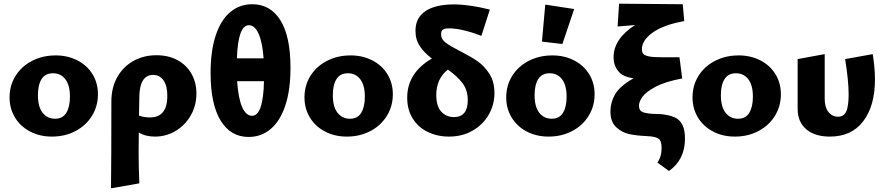

<svg xmlns="http://www.w3.org/2000/svg" viewBox="-20 -734 4818 1043"><path d="M32 -205Q32 -270 64.5 -322Q97 -374 154.5 -403.5Q212 -433 283 -433Q348 -433 400.5 -406Q453 -379 482.5 -331Q512 -283 512 -222Q512 -157 479.5 -104.5Q447 -52 390 -22Q333 8 262 8Q196 8 143.5 -19.5Q91 -47 61.5 -95.5Q32 -144 32 -205ZM360 -209Q360 -271 335 -303.5Q310 -336 268 -336Q226 -336 206 -304.5Q186 -273 186 -217Q186 -154 211.5 -121.5Q237 -89 279 -89Q321 -89 340.5 -121.5Q360 -154 360 -209Z M1047 -226Q1047 -161 1016.5 -107.5Q986 -54 934.5 -23Q883 8 822 8Q770 8 734 -14L733 91Q733 177 737 262L583 289Q585 123 585 -183Q585 -257 616.5 -314Q648 -371 704 -402.5Q760 -434 830 -434Q895 -434 944 -407.5Q993 -381 1020 -333.5Q1047 -286 1047 -226ZM889 -212Q889 -269 868 -298Q847 -327 812 -327Q775 -327 756.5 -297Q738 -267 737 -213L735 -106Q763 -96 795 -96Q842 -96 865.5 -125.5Q889 -155 889 -212Z M1558 -366Q1558 -244 1529.5 -159.5Q1501 -75 1449.5 -32.5Q1398 10 1331 10Q1233 10 1178.5 -79Q1124 -168 1124 -337Q1124 -458 1152 -542Q1180 -626 1231 -668.5Q1282 -711 1350 -711Q1449 -711 1503.5 -623.5Q1558 -536 1558 -366ZM1267 -417H1412Q1405 -508 1384 -552.5Q1363 -597 1332 -597Q1273 -597 1267 -417ZM1414 -293H1268Q1275 -197 1296 -151Q1317 -105 1349 -105Q1410 -105 1414 -293Z M1634 -205Q1634 -270 1666.5 -322Q1699 -374 1756.5 -403.5Q1814 -433 1885 -433Q1950 -433 2002.5 -406Q2055 -379 2084.5 -331Q2114 -283 2114 -222Q2114 -157 2081.5 -104.5Q2049 -52 1992 -22Q1935 8 1864 8Q1798 8 1745.5 -19.5Q1693 -47 1663.5 -95.5Q1634 -144 1634 -205ZM1962 -209Q1962 -271 1937 -303.5Q1912 -336 1870 -336Q1828 -336 1808 -304.5Q1788 -273 1788 -217Q1788 -154 1813.5 -121.5Q1839 -89 1881 -89Q1923 -89 1942.5 -121.5Q1962 -154 1962 -209Z M2478 -457Q2537 -427 2574 -401.5Q2611 -376 2638.5 -333Q2666 -290 2666 -229Q2666 -166 2635.5 -112Q2605 -58 2548.5 -25Q2492 8 2419 8Q2355 8 2303 -17.5Q2251 -43 2221.5 -91Q2192 -139 2192 -203Q2192 -338 2326 -416Q2284 -448 2260.5 -483.5Q2237 -519 2237 -567Q2237 -637 2291 -673.5Q2345 -710 2446 -710Q2529 -710 2641 -682L2595 -539Q2547 -558 2501 -569Q2455 -580 2419 -580Q2399 -580 2387.5 -574Q2376 -568 2376 -547Q2376 -521 2400.5 -502.5Q2425 -484 2478 -457ZM2521 -190Q2521 -244 2493 -281.5Q2465 -319 2413 -356Q2350 -306 2350 -218Q2350 -157 2377 -127.5Q2404 -98 2446 -98Q2521 -98 2521 -190Z M2730 -205Q2730 -270 2762.5 -322Q2795 -374 2852.5 -403.5Q2910 -433 2981 -433Q3046 -433 3098.5 -406Q3151 -379 3180.5 -331Q3210 -283 3210 -222Q3210 -157 3177.5 -104.5Q3145 -52 3088 -22Q3031 8 2960 8Q2894 8 2841.5 -19.5Q2789 -47 2759.5 -95.5Q2730 -144 2730 -205ZM3058 -209Q3058 -271 3033 -303.5Q3008 -336 2966 -336Q2924 -336 2904 -304.5Q2884 -273 2884 -217Q2884 -154 2909.5 -121.5Q2935 -89 2977 -89Q3019 -89 3038.5 -121.5Q3058 -154 3058 -209ZM2924 -508 2942 -709 3099 -685 3035 -495Z M3701 20Q3701 133 3614 195L3551 149Q3574 118 3574 70Q3574 33 3560 21.5Q3546 10 3515 7L3489 5Q3438 3 3398.5 -5.5Q3359 -14 3327.5 -43Q3296 -72 3296 -129Q3296 -178 3321.5 -222Q3347 -266 3422 -309Q3363 -316 3338 -348Q3313 -380 3313 -422Q3313 -474 3343.5 -518.5Q3374 -563 3430 -598L3335 -590L3343 -714L3689 -711L3697 -619H3695Q3584 -599 3525.5 -557Q3467 -515 3467 -467Q3467 -452 3473 -443Q3479 -434 3501.5 -428.5Q3524 -423 3570 -423H3671L3686 -308Q3592 -290 3540 -262Q3488 -234 3469.5 -207.5Q3451 -181 3451 -160Q3451 -132 3474.5 -124Q3498 -116 3540 -115Q3562 -115 3571 -114Q3616 -109 3644 -97Q3672 -85 3686.5 -57Q3701 -29 3701 20Z M3742 -205Q3742 -270 3774.5 -322Q3807 -374 3864.5 -403.5Q3922 -433 3993 -433Q4058 -433 4110.5 -406Q4163 -379 4192.5 -331Q4222 -283 4222 -222Q4222 -157 4189.5 -104.5Q4157 -52 4100 -22Q4043 8 3972 8Q3906 8 3853.5 -19.5Q3801 -47 3771.5 -95.5Q3742 -144 3742 -205ZM4070 -209Q4070 -271 4045 -303.5Q4020 -336 3978 -336Q3936 -336 3916 -304.5Q3896 -273 3896 -217Q3896 -154 3921.5 -121.5Q3947 -89 3989 -89Q4031 -89 4050.5 -121.5Q4070 -154 4070 -209Z M4313 -143V-413L4460 -440V-197Q4460 -152 4480 -126Q4500 -100 4533 -100Q4563 -100 4576.5 -127.5Q4590 -155 4590 -222Q4590 -295 4571 -413L4721 -440Q4733 -365 4733 -302Q4733 -159 4669.5 -75.5Q4606 8 4488 8Q4406 8 4359.5 -32Q4313 -72 4313 -143Z"/></svg>

Font: Ysabeau Ultrabold
Style: Regular
Weight: 800
Designer: Christian Thalmann (Catharsis Fonts)
Version: Version 0.003